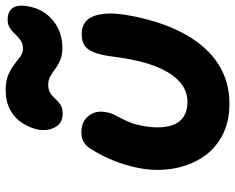

<svg xmlns="http://www.w3.org/2000/svg" viewBox="-96 -723 829 677"><g transform="rotate(-90 318.5 -384.5)"><path d="M292 10Q224 10 175 -17.5Q126 -45 98 -91.5Q70 -138 61.5 -195Q53 -252 65 -312Q74 -356 89.5 -395.5Q105 -435 130 -476Q139 -492 153 -502Q167 -512 190 -512Q229 -512 249 -486Q269 -460 261 -422Q259 -410 253 -397.5Q247 -385 239.5 -371Q232 -357 225 -339.5Q218 -322 214 -300Q207 -266 208 -236Q209 -206 218.5 -184Q228 -162 248 -150Q268 -138 299 -138Q334 -138 363 -161Q392 -184 413.5 -228.5Q435 -273 447 -336Q452 -362 454.5 -380Q457 -398 459 -412.5Q461 -427 465 -443Q472 -476 488 -493.5Q504 -511 538 -511Q567 -511 585 -493Q603 -475 608 -435Q613 -395 600 -330Q577 -217 533.5 -141.5Q490 -66 429 -28Q368 10 292 10ZM256 -578Q223 -578 208.5 -604.5Q194 -631 200 -665Q206 -693 222.5 -719.5Q239 -746 268.5 -762.5Q298 -779 340 -779Q372 -779 393.5 -769.5Q415 -760 430 -748.5Q445 -737 457.5 -727.5Q470 -718 485 -718Q500 -718 510 -723.5Q520 -729 528 -737Q536 -745 544 -753Q552 -761 562.5 -766.5Q573 -772 588 -772Q617 -772 629.5 -753.5Q642 -735 634 -696Q624 -644 584 -611.5Q544 -579 488 -579Q462 -579 445 -586.5Q428 -594 414.5 -604Q401 -614 388 -621.5Q375 -629 358 -629Q340 -629 328.5 -621.5Q317 -614 308.5 -604Q300 -594 288 -586Q276 -578 256 -578Z"/></g></svg>

Font: Shantell Sans
Style: Bold Italic
Weight: 700
Italic angle: -11°
Designer: Stephen Nixon, Anya Danilova, Shantell Martin
Foundry: Arrow Type
Version: Version 1.011;[c5ecc13dd]